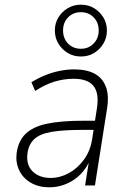

<svg xmlns="http://www.w3.org/2000/svg" viewBox="-20 -791 548 819"><path d="M191 8Q145 8 111.5 -11.5Q78 -31 62 -64.5Q46 -98 51 -138Q58 -190 89.5 -220.5Q121 -251 181.5 -263.5Q242 -276 335 -276H395L389 -237H334Q250 -237 200 -228.5Q150 -220 126 -197.5Q102 -175 97 -136Q91 -87 119.5 -59.5Q148 -32 196 -32Q236 -32 273.5 -52.5Q311 -73 338 -110Q365 -147 373 -197L393 -326Q404 -392 379.5 -423.5Q355 -455 294 -455Q253 -455 213 -443Q173 -431 130 -403L114 -440Q141 -457 171.5 -469.5Q202 -482 234 -488.5Q266 -495 296 -495Q350 -495 384 -476.5Q418 -458 432 -420Q446 -382 436 -324L385 0H343L361 -113H366Q350 -74 323 -47Q296 -20 261.5 -6Q227 8 191 8ZM325 -550Q294 -550 269 -565Q244 -580 229 -605Q214 -630 214 -661Q214 -692 229 -716.5Q244 -741 269 -756Q294 -771 325 -771Q357 -771 381.5 -756Q406 -741 421 -716.5Q436 -692 436 -661Q436 -630 421 -605Q406 -580 381.5 -565Q357 -550 325 -550ZM325 -583Q358 -583 379.5 -605.5Q401 -628 401 -661Q401 -695 379.5 -717Q358 -739 325 -739Q292 -739 270.5 -717Q249 -695 249 -661Q249 -627 270.5 -605Q292 -583 325 -583Z"/></svg>

Font: Nunito Sans 10pt SemiCondensed ExtraLight
Style: Italic
Weight: 250
Width: 4
Italic angle: -9°
Designer: Vernon Adams
Foundry: Vernon Adams
Version: Version 3.101;gftools[0.9.27]